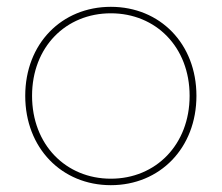

<svg xmlns="http://www.w3.org/2000/svg" viewBox="-20 -540 650 563"><path d="M305 3C449 3 556 -106 556 -259C556 -412 449 -520 305 -520C161 -520 54 -412 54 -259C54 -106 161 3 305 3ZM305 -16C173 -16 74 -116 74 -259C74 -402 173 -501 305 -501C437 -501 536 -402 536 -259C536 -116 437 -16 305 -16Z"/></svg>

Font: Montserrat-Alt1 Thin
Style: Regular
Weight: 100
Designer: Differentunic
Foundry: Differentunic
Version: Version 7.222